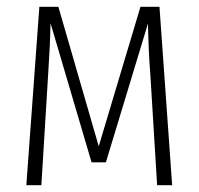

<svg xmlns="http://www.w3.org/2000/svg" viewBox="-20 -542 582 562"><path d="M446.8 -522 483.9 0H439.9L419.9 -326.2Q415 -385.3 413.1 -473.1L290 -66.9H248L127.9 -474.1Q126.5 -406.2 121.1 -327.1L101.1 0H57.1L95.2 -522H150.9L269 -113.8L391.1 -522Z"/></svg>

Font: Fira Sans Compressed ExtraLight
Style: Regular
Weight: 250
Width: 1
Designer: Carrois Corporate & Edenspiekermann AG
Foundry: Carrois Corporate GbR & Edenspiekermann AG
Version: Version 4.203;PS 004.203;hotconv 1.0.88;makeotf.lib2.5.64775